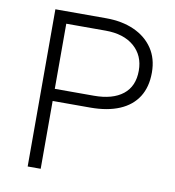

<svg xmlns="http://www.w3.org/2000/svg" viewBox="-79 -771 769 842"><g transform="rotate(10 305.0 -350.0)"><path d="M100 0V-700H326Q397 -700 450.8 -676Q504.5 -652 534.8 -607.2Q565 -562.5 565 -500Q565 -435.5 537 -391.5Q509 -347.5 455.5 -324.8Q402 -302 325 -302H158V0ZM158 -356H332Q415.5 -356 461.2 -392.2Q507 -428.5 507 -498Q507 -565.5 460.5 -605.8Q414 -646 333 -646H158Z"/></g></svg>

Font: Geologica Cursive Thin
Style: Regular
Weight: 250
Designer: Sindre Bremnes, Frode Helland
Foundry: Monokrom Skriftforlag AS
Version: Version 1.010;gftools[0.9.28]